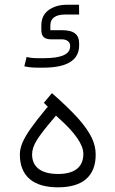

<svg xmlns="http://www.w3.org/2000/svg" viewBox="-20 -801 491 821"><path d="M228 0C331.5 0 389.2 -45.9 389.2 -140.1C389.2 -165 383.3 -189.5 371.6 -213.4C359.9 -237.3 340.8 -264.6 314.5 -294.4C287.6 -324.2 250.5 -360.4 202.1 -402.8L167.5 -361.3L184.6 -344.7L175.8 -334.5C147.5 -300.3 125.5 -272 109.9 -249.5C78.6 -204.6 64.9 -171.9 64.9 -140.6C64.9 -46.4 124 0 228 0ZM84 -517.6C99.1 -513.7 118.2 -511.7 141.6 -511.7H165C267.1 -511.7 318.4 -543.5 318.4 -607.4V-615.2C318.4 -653.8 295.9 -671.9 244.6 -671.9H195.3V-693.8C195.8 -723.6 218.8 -738.8 257.3 -738.8H318.4L317.9 -780.8H269C249 -780.8 231 -778.3 216.8 -772.9C176.8 -758.8 156.7 -731.9 156.7 -692.4V-673.8C156.7 -645 169.4 -632.8 199.2 -632.8H244.1C265.1 -632.8 279.8 -623 279.8 -605.5V-602.5C279.8 -568.8 242.2 -552.2 167.5 -552.2H142.1C121.1 -552.2 105 -554.2 93.8 -557.6ZM117.2 -141.1C117.2 -159.7 124 -180.2 137.7 -202.1C151.4 -224.1 175.3 -254.9 209.5 -294.9L219.2 -306.6L230.5 -296.4C301.3 -233.4 336.4 -182.6 336.4 -143.1C336.4 -84.5 296.4 -57.1 228.5 -57.1C160.6 -57.1 117.2 -83 117.2 -141.1Z"/></svg>

Font: Shabnam Thin
Style: Regular
Weight: 100
Foundry: DejaVu fonts team - Redesigned by Saber Rastikerdar - Based on Vazir font
Version: Version 5.0.1